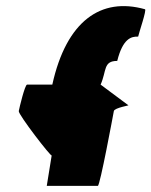

<svg xmlns="http://www.w3.org/2000/svg" viewBox="-20 -744 492 624"><path d="M41 -383C39 -372 147 -232 148 -239L132 -140H298C305 -140 348 -372 350 -383C352 -394 405 -402 397 -402L307 -469C327 -514 315 -546 361 -546C379 -618 406 -626 429 -625C431 -636 458 -714 451 -714C309 -754 196 -677 150 -469H68C61 -469 43 -394 41 -383Z"/></svg>

Font: Ampere
Style: SuCndIta
Weight: 400
Version: Version 1